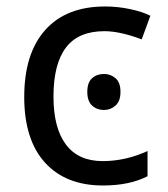

<svg xmlns="http://www.w3.org/2000/svg" viewBox="-20 -566 520 596"><path d="M299.8 9.8Q184.1 9.8 119.6 -61.3Q55.2 -132.3 55.2 -265.1Q55.2 -399.9 120.4 -472.9Q185.5 -545.9 306.2 -545.9Q345.2 -545.9 383.5 -537.8Q421.9 -529.8 446.8 -517.1L419.9 -443.8Q352.1 -469.2 304.2 -469.2Q223.1 -469.2 184.6 -418.2Q146 -367.2 146 -266.1Q146 -168.9 184.6 -117.4Q223.1 -65.9 298.8 -65.9Q369.6 -65.9 438 -97.2V-19Q382.3 9.8 299.8 9.8ZM251 -280.8Q251 -310.1 265.9 -323.2Q280.8 -336.4 302.7 -336.4Q323.2 -336.4 338.6 -323.2Q354 -310.1 354 -280.8Q354 -252 338.6 -238.3Q323.2 -224.6 302.7 -224.6Q280.8 -224.6 265.9 -238.3Q251 -252 251 -280.8Z"/></svg>

Font: Noto Sans Southeast Asian
Style: Regular
Weight: 400
Designer: Monotype Design Team
Foundry: Monotype Imaging Inc.
Version: Version 1.06 uh; ttfautohint (v1.4.1)